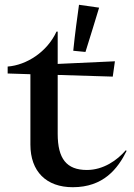

<svg xmlns="http://www.w3.org/2000/svg" viewBox="-20 -770 561 802"><path d="M12 -492V-463L107 -460V-166C107 -54 173 12 284 12C412 12 472 -65 509 -140L505 -142C470 -101 412 -60 343 -60C258 -60 221 -107 221 -211V-457L451 -450L460 -514L221 -503V-638H216C177 -553 91 -498 12 -492ZM286 -558 337 -553C359 -622 378 -686 394 -738L310 -750C303 -700 293 -628 286 -558Z"/></svg>

Font: Coconat Demi
Style: Regular
Weight: 400
Designer: Sara Lavazza
Foundry: Collletttivo
Version: Version 1.000;Glyphs 3.2 (3217)